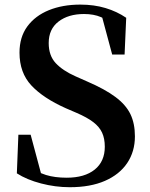

<svg xmlns="http://www.w3.org/2000/svg" viewBox="-20 -779 637 818"><path d="M277.2 18.6Q216 18.6 154.9 2.6Q93.8 -13.4 51.8 -40.5L58.3 -205H110.6L161.3 -15.7L99.7 -42.2L88.7 -79.5Q138.1 -45 175.9 -33.5Q213.7 -21.9 264 -21.9Q340.5 -21.9 383.5 -56.5Q426.5 -91.1 426.5 -153.9Q426.5 -188.8 415 -213.7Q403.6 -238.6 377.4 -258.7Q351.2 -278.8 306.1 -298.2L259.9 -318.1Q163.7 -361.1 113.4 -415.2Q63.1 -469.3 63.1 -554.7Q63.1 -621.1 96.5 -666.5Q129.9 -711.9 188.4 -735.7Q246.9 -759.4 322.3 -759.4Q380.7 -759.4 429.6 -744.7Q478.5 -730 517.7 -703.2L510.8 -546.8H457.9L409.4 -727.2L475.4 -699.2L483 -659.2Q440.8 -692.9 410.3 -706.1Q379.7 -719.3 337.9 -719.3Q271.3 -719.3 229.4 -687.2Q187.5 -655 187.5 -595.7Q187.5 -542.1 217.4 -510Q247.3 -478 302.1 -453.7L352 -431.6Q427.3 -399.1 471.7 -365.9Q516.2 -332.7 535.5 -293Q554.8 -253.2 554.8 -198.1Q554.8 -133.4 522 -84.5Q489.2 -35.6 427.2 -8.5Q365.3 18.6 277.2 18.6Z"/></svg>

Font: Noto Serif SC ExtraLight
Style: Regular
Weight: 200
Designer: Ryoko NISHIZUKA 西塚涼子 (kana & ideographs); Frank Grießhammer (Latin, Greek & Cyrillic); Wenlong ZHANG 张文龙 (bopomofo); San
Foundry: Adobe
Version: Version 2.002-H1;hotconv 1.1.0;makeotfexe 2.6.0